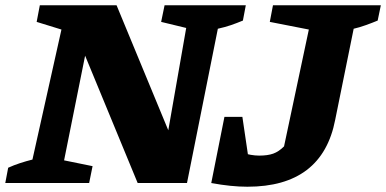

<svg xmlns="http://www.w3.org/2000/svg" viewBox="-35 -694 1464 728"><path d="M589 -674H897L886 -616Q862 -606 840 -598.5Q818 -591 791 -585L674 0H487L260 -550L302 -554L208 -86L316 -64L303 0H-15L-4 -58Q18 -68 41 -75.5Q64 -83 88 -89L198 -582L104 -611L116 -674H407L630 -135L591 -131L671 -588L576 -611ZM766 0 812 -148Q847 -127 882 -115.5Q917 -104 948 -104Q980 -104 1001 -111.5Q1022 -119 1042 -139L1136 -582L988 -611L1000 -674H1409L1397 -616Q1378 -608 1353 -599Q1328 -590 1306 -585L1236 -240Q1187 14 903 14Q872 14 838 10.5Q804 7 766 0ZM766 0 816 -251H884L921 0Z"/></svg>

Font: Piazzolla Thin Black
Style: Italic
Weight: 900
Italic angle: -11.3°
Version: Version 2.005